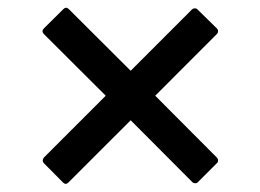

<svg xmlns="http://www.w3.org/2000/svg" viewBox="-20 -565 658 485"><path d="M90.8 -479Q84 -486.3 90.8 -493.2L140.1 -542Q147 -548.8 153.8 -542L310.1 -386.2L464.8 -541Q467.8 -543.9 472.2 -543.9Q476.6 -543.9 479 -541L527.8 -493.2Q530.8 -490.2 530.8 -486.1Q530.8 -481.9 527.8 -479L372.1 -323.2L527.8 -167Q530.8 -164.1 530.8 -159.4Q530.8 -154.8 527.8 -152.8L480 -105Q477.5 -102.1 473.1 -102.1Q468.8 -102.1 465.8 -105L310.1 -261.2L152.8 -104Q146 -97.2 139.2 -104L90.8 -152.8Q85 -158.7 90.8 -167L247.1 -323.2Z"/></svg>

Font: Fragment Mono SemBd
Style: Regular
Weight: 600
Designer: Wei Huang based on Nimbus Sans by URW Studio, based on Helvetica by Max Miedinger.
Foundry: Wei Huang
Version: Version 1.011